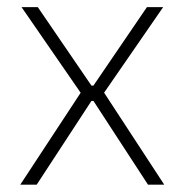

<svg xmlns="http://www.w3.org/2000/svg" viewBox="-20 -506 506 526"><path d="M80.5 0H35.5L205 -258V-246L39 -486.5H83.5L230.5 -271.5H236L382.5 -486.5H427L261 -246V-258.5L430 0H385.5L236 -229.5H230.5Z"/></svg>

Font: Anek Devanagari Medium ExtraLight
Style: Regular
Weight: 250
Version: Version 1.003